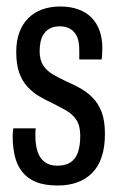

<svg xmlns="http://www.w3.org/2000/svg" viewBox="-20 -559 368 591"><path d="M158 12Q117 12 90.5 1Q64 -10 48 -30.5Q32 -51 25.5 -79Q19 -107 19 -140Q19 -146 19.5 -152Q20 -158 21 -164H90Q89 -158 89 -152Q89 -146 89 -140Q89 -112 96 -91.5Q103 -71 118 -60Q133 -49 156 -49Q182 -49 197.5 -59.5Q213 -70 220 -90.5Q227 -111 227 -141Q227 -172 215 -190Q203 -208 183.5 -219Q164 -230 142 -241Q121 -251 101 -262.5Q81 -274 64.5 -292Q48 -310 39 -335.5Q30 -361 30 -400Q30 -433 39.5 -459Q49 -485 67 -503Q85 -521 110 -530Q135 -539 165 -539Q197 -539 221.5 -530Q246 -521 262 -504.5Q278 -488 286.5 -464.5Q295 -441 295 -411Q295 -403 294.5 -393.5Q294 -384 293 -376H224V-405Q224 -432 216.5 -447.5Q209 -463 195.5 -470.5Q182 -478 165 -478Q147 -478 135 -472Q123 -466 115.5 -455.5Q108 -445 105 -431Q102 -417 102 -402Q102 -374 113.5 -357Q125 -340 143.5 -329.5Q162 -319 183 -309Q204 -300 225 -288.5Q246 -277 264 -259.5Q282 -242 292.5 -215Q303 -188 303 -147Q303 -106 293 -76Q283 -46 263.5 -26.5Q244 -7 217.5 2.5Q191 12 158 12Z"/></svg>

Font: Archivo ExtraCondensed
Style: Regular
Weight: 400
Width: 2
Designer: Hector Gatti
Foundry: Omnibus-Type
Version: Version 2.001